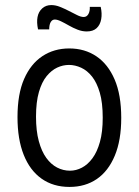

<svg xmlns="http://www.w3.org/2000/svg" viewBox="-20 -725 547 757"><path d="M254 12Q190 12 144 -20.5Q98 -53 73.5 -114.5Q49 -176 49 -263Q49 -354 75 -413.5Q101 -473 147 -503.5Q193 -534 253 -534Q314 -534 360 -503Q406 -472 432 -411.5Q458 -351 458 -260Q458 -172 432.5 -111Q407 -50 361.5 -19Q316 12 254 12ZM256 -52Q280 -52 303 -64Q326 -76 344.5 -101Q363 -126 374 -165.5Q385 -205 385 -261Q385 -320 373.5 -359.5Q362 -399 343 -423Q324 -447 300 -458Q276 -469 252 -469Q228 -469 205.5 -458.5Q183 -448 164 -425Q145 -402 133.5 -362.5Q122 -323 122 -265Q122 -209 133 -168.5Q144 -128 162.5 -102.5Q181 -77 205 -64.5Q229 -52 256 -52ZM322 -601Q304 -601 286 -608Q268 -615 251.5 -624.5Q235 -634 220.5 -641Q206 -648 196 -648Q186 -648 180 -638Q174 -628 174 -609H130Q124 -637 128 -658Q132 -679 146.5 -692Q161 -705 182 -705Q199 -705 216.5 -698Q234 -691 251.5 -682Q269 -673 284 -665.5Q299 -658 310 -658Q322 -658 328.5 -669.5Q335 -681 334 -698H377Q383 -672 379 -649.5Q375 -627 361 -614Q347 -601 322 -601Z"/></svg>

Font: Bricolage Grotesque SemiCondensed Light
Style: Regular
Weight: 300
Width: 4
Designer: Mathieu Triay
Foundry: Atelier Triay
Version: Version 1.000;gftools[0.9.30]